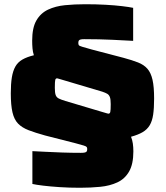

<svg xmlns="http://www.w3.org/2000/svg" viewBox="-20 -716 782 907"><path d="M358 171Q307 171 262 168Q217 165 184 161Q151 157 133 153V-2Q157 -1 193.5 1Q230 3 274 4.5Q318 6 362 6Q374 6 380.5 4.5Q387 3 389.5 -0.5Q392 -4 392 -12Q392 -18 389.5 -21.5Q387 -25 375.5 -28.5Q364 -32 338 -39L193 -76Q146 -89 115 -101Q84 -113 65.5 -132Q47 -151 39 -185Q31 -219 31 -275Q31 -320 36 -350.5Q41 -381 52.5 -401.5Q64 -422 85.5 -434.5Q107 -447 140 -455Q135 -470 133.5 -487.5Q132 -505 132 -524Q132 -585 152 -619.5Q172 -654 207 -670.5Q242 -687 287 -691.5Q332 -696 383 -696Q434 -696 478.5 -693.5Q523 -691 556.5 -687Q590 -683 609 -679V-523Q575 -525 511.5 -528Q448 -531 378 -531Q367 -531 361 -529.5Q355 -528 352.5 -524.5Q350 -521 350 -513Q350 -506 352.5 -502.5Q355 -499 368.5 -495Q382 -491 414 -482L563 -443Q604 -432 632 -421Q660 -410 676.5 -391Q693 -372 700.5 -339Q708 -306 708 -250Q708 -205 703.5 -174.5Q699 -144 687 -124Q675 -104 653.5 -91.5Q632 -79 599 -70Q605 -55 607.5 -38Q610 -21 610 -1Q610 59 590 94Q570 129 534.5 145.5Q499 162 453.5 166.5Q408 171 358 171ZM239 -301Q239 -278 243 -267Q247 -256 258 -250.5Q269 -245 289 -239L460 -188Q480 -182 485.5 -180.5Q491 -179 492 -179Q499 -179 501 -187Q503 -195 503 -224Q503 -247 499 -257.5Q495 -268 486.5 -273Q478 -278 463 -283L288 -335Q270 -340 261 -343Q252 -346 250 -346Q243 -346 241 -338.5Q239 -331 239 -301Z"/></svg>

Font: Saira SemiExpanded Black
Style: Regular
Weight: 900
Width: 6
Designer: Hector Gatti with collaboration of the Omnibus-Type team
Foundry: Omnibus-Type
Version: Version 1.101